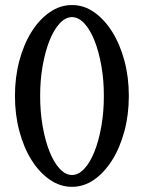

<svg xmlns="http://www.w3.org/2000/svg" viewBox="-20 -723 569 759"><path d="M39.1 -343.8Q39.1 -418 56.6 -483.4Q74.2 -548.8 105 -597.7Q135.7 -646.5 176.8 -674.8Q217.8 -703.1 264.6 -703.1Q311.5 -703.1 352.1 -674.8Q392.6 -646.5 423.3 -597.7Q454.1 -548.8 471.7 -483.4Q489.3 -418 489.3 -343.8Q489.3 -269.5 471.7 -204.1Q454.1 -138.7 423.3 -89.8Q392.6 -41 352.1 -12.7Q311.5 15.6 264.6 15.6Q217.8 15.6 176.8 -12.7Q135.7 -41 105 -89.8Q74.2 -138.7 56.6 -204.1Q39.1 -269.5 39.1 -343.8ZM138.7 -343.8Q138.7 -279.3 148.9 -222.2Q159.2 -165 176.3 -122.6Q193.4 -80.1 216.3 -55.7Q239.3 -31.2 264.6 -31.2Q290 -31.2 313 -55.7Q335.9 -80.1 353 -122.6Q370.1 -165 380.4 -222.2Q390.6 -279.3 390.6 -343.8Q390.6 -408.2 380.4 -464.8Q370.1 -521.5 353 -564Q335.9 -606.4 313 -630.9Q290 -655.3 264.6 -655.3Q239.3 -655.3 216.3 -630.9Q193.4 -606.4 176.3 -564Q159.2 -521.5 148.9 -464.8Q138.7 -408.2 138.7 -343.8Z"/></svg>

Font: Subtext
Style: Regular
Weight: 400
Designer: Christopher J. Fynn
Foundry: Christopher J. Fynn for DDC
Version: Version 1.000 preliminary